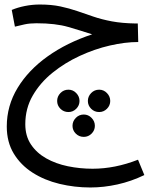

<svg xmlns="http://www.w3.org/2000/svg" viewBox="-20 -436 699 850"><path d="M380 394Q310 394 243.5 378Q177 362 124.5 328.5Q72 295 41 244Q10 193 10 124Q10 32 58 -47Q106 -126 191 -186.5Q276 -247 388 -284Q339 -300 282.5 -316.5Q226 -333 141 -333Q111 -333 88.5 -328Q66 -323 46 -318L32 -392Q58 -403 90.5 -409.5Q123 -416 156 -416Q208 -416 247.5 -407.5Q287 -399 322 -387Q357 -375 393.5 -362.5Q430 -350 475 -341.5Q520 -333 581 -332H590L592 -250Q534 -250 466.5 -234.5Q399 -219 333 -188.5Q267 -158 212.5 -114Q158 -70 125 -13Q92 44 92 114Q92 166 117 203.5Q142 241 184.5 265Q227 289 280.5 300Q334 311 390 311Q489 311 591 271L619 339Q561 367 500 380.5Q439 394 380 394ZM283 60Q262 60 247.5 45.5Q233 31 233 11Q233 -9 247.5 -24Q262 -39 283 -39Q303 -39 317.5 -24Q332 -9 332 11Q332 31 317.5 45.5Q303 60 283 60ZM419 60Q398 60 383.5 45.5Q369 31 369 11Q369 -9 383.5 -24Q398 -39 419 -39Q439 -39 453.5 -24Q468 -9 468 11Q468 31 453.5 45.5Q439 60 419 60ZM351 170Q330 170 315.5 155.5Q301 141 301 121Q301 101 315.5 86Q330 71 351 71Q371 71 385.5 86Q400 101 400 121Q400 141 385.5 155.5Q371 170 351 170Z"/></svg>

Font: Noto Sans Living
Style: Regular
Weight: 400
Designer: Monotype Design Team
Foundry: Monotype Imaging Inc.
Version: Version 2.013; ttfautohint (v1.8.4.7-5d5b)